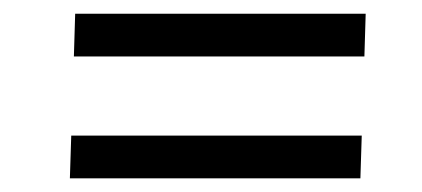

<svg xmlns="http://www.w3.org/2000/svg" viewBox="-20 -445 622 283"><path d="M88.9 -361.8 90.8 -424.8H519L517.1 -361.8ZM83 -182.1 85 -245.1H513.2L511.2 -182.1Z"/></svg>

Font: Literata Book
Style: Italic
Weight: 400
Italic angle: -3°
Designer: Latin by Veronika Burian and Jose Scaglione. Greek by Irene Vlachou. Cyrillic by Vera Evstafieva
Foundry: TypeTogether
Version: Version 1.003;PS 001.003;hotconv 1.0.88;makeotf.lib2.5.64775